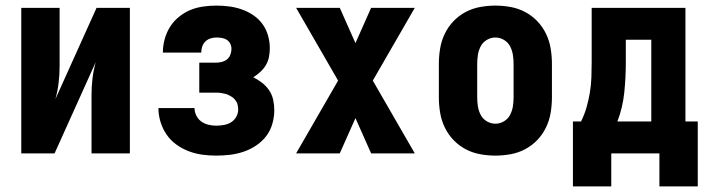

<svg xmlns="http://www.w3.org/2000/svg" viewBox="-20 -548 2540 686"><path d="M56 0V-520H193V-312Q193 -282 189.5 -252.5Q186 -223 178 -194L325 -520H444V0H307V-208Q307 -238 310.5 -267.5Q314 -297 322 -326L175 0Z M752 8Q727 8 702 4.5Q677 1 653.5 -8Q630 -17 609.5 -32Q589 -47 575 -67.5Q561 -88 553.5 -112.5Q546 -137 546 -162H675Q675 -148 681.5 -135Q688 -122 699 -114Q710 -106 724 -102.5Q738 -99 752 -99Q766 -99 780 -101.5Q794 -104 805.5 -111Q817 -118 824 -130.5Q831 -143 831 -156Q831 -156 831 -156Q831 -156 831 -156Q831 -162 830.5 -164.5Q830 -167 829.5 -170.5Q829 -174 828 -177.5Q827 -181 825 -184Q823 -187 821 -190Q819 -193 816.5 -195.5Q814 -198 811 -200Q808 -202 805 -204Q802 -206 798.5 -207.5Q795 -209 792 -210.5Q789 -212 785.5 -212.5Q782 -213 778.5 -214Q775 -215 771.5 -215.5Q768 -216 764.5 -216.5Q761 -217 757.5 -217Q754 -217 750 -217H692V-324H750Q761 -324 771.5 -326.5Q782 -329 790.5 -335.5Q799 -342 803 -352.5Q807 -363 807 -373Q807 -383 802.5 -392Q798 -401 790 -406Q782 -411 772 -412.5Q762 -414 753 -414Q742 -414 731.5 -410.5Q721 -407 713.5 -399.5Q706 -392 702.5 -381.5Q699 -371 699 -360Q699 -360 699 -360Q699 -360 699 -360H562Q562 -360 562 -360.5Q562 -361 562 -362Q562 -385 568.5 -408.5Q575 -432 587.5 -452Q600 -472 619 -487.5Q638 -503 659.5 -512Q681 -521 705 -524.5Q729 -528 753 -528Q776 -528 799 -525Q822 -522 843.5 -514.5Q865 -507 884.5 -494Q904 -481 917.5 -462.5Q931 -444 937.5 -421.5Q944 -399 944 -376Q944 -360 941 -344.5Q938 -329 930 -315.5Q922 -302 910 -291Q898 -280 885 -272Q901 -264 916 -252.5Q931 -241 941.5 -225.5Q952 -210 956 -191.5Q960 -173 960 -154Q960 -130 953 -105.5Q946 -81 931 -61.5Q916 -42 895 -28Q874 -14 850.5 -6Q827 2 802 5Q777 8 752 8Z M1038 0 1188 -260 1038 -520H1194L1250 -394L1306 -520H1462L1312 -260L1462 0H1306L1250 -126L1194 0Z M1750 8Q1723 8 1695.5 3Q1668 -2 1643.5 -15Q1619 -28 1600 -48Q1581 -68 1569 -93Q1557 -118 1552.5 -145.5Q1548 -173 1548 -200V-320Q1548 -347 1552.5 -374.5Q1557 -402 1569 -427Q1581 -452 1600 -472Q1619 -492 1643.5 -505Q1668 -518 1695.5 -523Q1723 -528 1750 -528Q1777 -528 1804.5 -523Q1832 -518 1856.5 -505Q1881 -492 1900 -472Q1919 -452 1931 -427Q1943 -402 1947.5 -374.5Q1952 -347 1952 -320V-200Q1952 -173 1947.5 -145.5Q1943 -118 1931 -93Q1919 -68 1900 -48Q1881 -28 1856.5 -15Q1832 -2 1804.5 3Q1777 8 1750 8ZM1750 -106Q1766 -106 1780.5 -114.5Q1795 -123 1802.5 -137.5Q1810 -152 1812.5 -168Q1815 -184 1815 -200V-320Q1815 -336 1812.5 -352Q1810 -368 1802.5 -382.5Q1795 -397 1780.5 -405.5Q1766 -414 1750 -414Q1734 -414 1719.5 -405.5Q1705 -397 1697.5 -382.5Q1690 -368 1687.5 -352Q1685 -336 1685 -320V-200Q1685 -184 1687.5 -168Q1690 -152 1697.5 -137.5Q1705 -123 1719.5 -114.5Q1734 -106 1750 -106Z M2027 118V-114H2056Q2068 -138 2075.5 -164Q2083 -190 2087.5 -217Q2092 -244 2093 -271Q2094 -298 2094 -325V-520H2429V-114H2473V118H2336V0H2164V118ZM2186 -114H2307V-406H2216V-325Q2216 -271 2210.5 -217.5Q2205 -164 2186 -114Z"/></svg>

Font: Iosevka SS04 Heavy
Style: Regular
Weight: 900
Monospace: yes
Designer: Belleve Invis
Foundry: Belleve Invis
Version: Version 19.0.0; ttfautohint (v1.8.4)